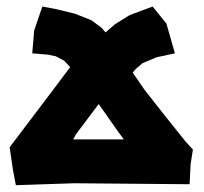

<svg xmlns="http://www.w3.org/2000/svg" viewBox="-20 -542 608 573"><path d="M207 -141.6 274.4 -231.4 289.1 -210.9 333 -148.4 349.6 -126H198.2ZM136.7 -271.5 8.8 -102.5 18.6 -35.2 27.3 10.7 201.2 4.9 545.9 7.8 548.8 -51.8 555.7 -95.7 534.2 -119.1 460.9 -210.9 411.1 -274.4 376 -325.2 384.8 -335.9 405.3 -353.5 447.3 -371.1 502 -382.8 476.6 -471.7 435.5 -522.5 367.2 -497.1 323.2 -469.7 294.9 -445.3 283.2 -459 252.9 -481.4 204.1 -501 148.4 -514.6 106.4 -522.5 82 -451.2 76.2 -382.8 123 -378.9 146.5 -374 170.9 -361.3 189.5 -341.8Z"/></svg>

Font: MaokenAssortedSans-TC
Style: Regular
Weight: 500
Version: Version 0.83